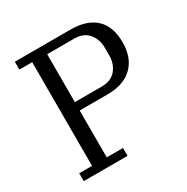

<svg xmlns="http://www.w3.org/2000/svg" viewBox="-160 -835 945 972"><g transform="rotate(-30 312.5 -349.0)"><path d="M55 -46H130V-652H55V-698H381Q476 -698 526.5 -650.5Q577 -603 577 -511Q577 -420 525 -370Q473 -320 379 -320H216V-46H311V0H55ZM216 -369H374Q428 -369 456.5 -403Q485 -437 485 -486V-532Q485 -581 456.5 -615Q428 -649 374 -649H216Z"/></g></svg>

Font: IBM Plex Serif
Style: Regular
Weight: 400
Designer: Mike Abbink, Paul van der Laan, Pieter van Rosmalen
Foundry: Bold Monday
Version: Version 3.001